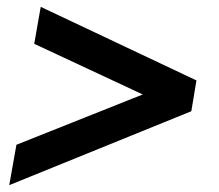

<svg xmlns="http://www.w3.org/2000/svg" viewBox="-20 -532 640 561"><path d="M539 -207 7 9 28 -109 397 -256 80 -404 99 -512 554 -297Z"/></svg>

Font: Livvic SemiBold
Style: Italic
Weight: 600
Italic angle: -10°
Designer: Jacques Le Bailly, Baron von Fonthausen
Version: Version 1.001; ttfautohint (v1.8.2)